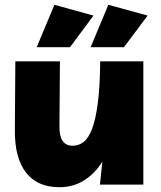

<svg xmlns="http://www.w3.org/2000/svg" viewBox="-20 -770 670 801"><path d="M228 11Q136 11 88.5 -50Q41 -111 42 -227L44 -514H230L228 -240Q228 -162 283 -162Q308 -162 328.5 -177.5Q349 -193 364 -232Q379 -271 388 -339.5Q397 -408 398 -514H578V0H397L407 -96Q377 -47 331.5 -18Q286 11 228 11ZM497 -573H358L432 -750L596 -705ZM272 -573H133L207 -750L370 -705Z"/></svg>

Font: Livvic Black
Style: Regular
Weight: 900
Designer: Jacques Le Bailly, Baron von Fonthausen
Version: Version 1.001; ttfautohint (v1.8.2)